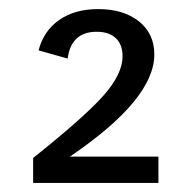

<svg xmlns="http://www.w3.org/2000/svg" viewBox="-20 -806 422 423"><path d="M320 -686Q320 -587 134 -461H329V-403H53V-458Q166 -548 208 -595.5Q250 -643 250 -682Q250 -708 235 -722Q220 -736 193 -736Q137 -736 129 -677L65 -695Q76 -738 110.5 -762Q145 -786 196 -786Q252 -786 286 -759Q320 -732 320 -686Z"/></svg>

Font: Atkinson Hyperlegible Pro
Style: Regular
Weight: 400
Designer: Elliott Scott, Megan Eiswerth, Linus Boman, Theodore Petrosky, Jacob Perez
Foundry: Braille Institute
Version: Version 1.5.1